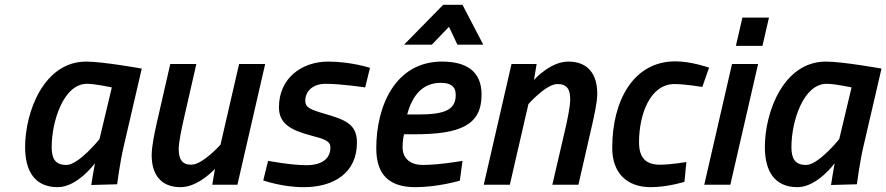

<svg xmlns="http://www.w3.org/2000/svg" viewBox="-20 -765 3670 795"><path d="M340 -418C375 -418 443 -403 443 -403L392 -189C392 -189 306 -82 255 -82C208 -82 194 -109 194 -156C194 -262 243 -418 340 -418ZM219 10C301 10 373 -89 373 -89C369 -70 358 1 358 1L465 -2C465 -2 477 -95 492 -158L567 -481C567 -481 406 -510 337 -510C161 -510 84 -301 84 -156C84 -58 123 10 219 10Z M893 -166C893 -166 819 -83 772 -83C733 -83 720 -107 720 -148C720 -176 732 -231 738 -259L793 -500H685L628 -251C621 -219 608 -160 608 -123C608 -47 642 10 728 10C802 10 870 -66 870 -66L859 0H963L1078 -500H970Z M1512 -484C1512 -484 1433 -510 1339 -510C1229 -510 1135 -441 1135 -321C1135 -251 1187 -225 1271 -203C1325 -189 1348 -181 1348 -154C1348 -108 1313 -81 1249 -81C1185 -81 1090 -99 1090 -99L1070 -18C1070 -18 1148 10 1237 10C1363 10 1458 -49 1458 -175C1458 -251 1410 -269 1324 -294C1262 -312 1244 -321 1244 -348C1244 -386 1274 -418 1328 -418C1393 -418 1492 -403 1492 -403L1512 -484Z M1666 -291C1688 -373 1732 -422 1805 -422C1844 -422 1867 -409 1867 -372C1867 -311 1823 -291 1713 -291H1666ZM1730 -82C1683 -82 1647 -106 1647 -155C1647 -172 1649 -194 1653 -209H1695C1885 -209 1974 -246 1974 -373C1974 -471 1910 -510 1810 -510C1618 -510 1538 -328 1538 -151C1538 -40 1593 10 1700 10C1793 10 1884 -17 1884 -17L1895 -99C1895 -99 1800 -82 1730 -82ZM1768 -580 1839 -654 1874 -580H1981L1895 -745H1815L1653 -580Z M2168 -334C2168 -334 2241 -417 2288 -417C2330 -417 2341 -393 2341 -352C2341 -324 2329 -269 2323 -241L2267 0H2375L2432 -249C2439 -281 2453 -340 2453 -377C2453 -453 2419 -510 2333 -510C2258 -510 2191 -434 2191 -434L2202 -500H2098L1983 0H2091Z M2777 -511C2601 -511 2515 -346 2515 -153C2515 -48 2576 10 2675 10C2743 10 2814 -12 2814 -12L2822 -94C2822 -94 2755 -83 2713 -83C2650 -83 2626 -116 2626 -176C2626 -290 2671 -417 2773 -417C2816 -417 2888 -405 2888 -405L2916 -485C2916 -485 2842 -511 2777 -511Z M3137 -575 3164 -692H3054L3027 -575ZM3004 0 3119 -500H3011L2896 0Z M3403 -418C3438 -418 3506 -403 3506 -403L3455 -189C3455 -189 3369 -82 3318 -82C3271 -82 3257 -109 3257 -156C3257 -262 3306 -418 3403 -418ZM3282 10C3364 10 3436 -89 3436 -89C3432 -70 3421 1 3421 1L3528 -2C3528 -2 3540 -95 3555 -158L3630 -481C3630 -481 3469 -510 3400 -510C3224 -510 3147 -301 3147 -156C3147 -58 3186 10 3282 10Z"/></svg>

Font: RazerF5 SemiBold
Style: Italic
Weight: 600
Foundry: Razer Inc.
Version: Version 2